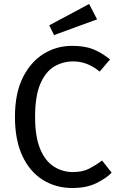

<svg xmlns="http://www.w3.org/2000/svg" viewBox="-20 -931 600 963"><path d="M341 -701Q406 -701 448.5 -683.5Q491 -666 532 -633L480 -572Q448 -598 415.5 -610.5Q383 -623 347 -623Q295 -623 251.5 -597Q208 -571 182 -510Q156 -449 156 -345Q156 -246 181 -185Q206 -124 249.5 -96Q293 -68 346 -68Q395 -68 429 -86Q463 -104 492 -126L540 -65Q512 -36 462.5 -12Q413 12 343 12Q260 12 194.5 -29Q129 -70 92 -149.5Q55 -229 55 -345Q55 -462 94 -541Q133 -620 198 -660.5Q263 -701 341 -701ZM227 -804 427 -911 467 -834 251 -755Z"/></svg>

Font: Fira Sans Variable
Style: Regular
Weight: 400
Designer: Carrois Corporate & Edenspiekermann AG
Foundry: Carrois Corporate GbR & Edenspiekermann AG
Version: Version 4.202